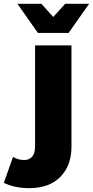

<svg xmlns="http://www.w3.org/2000/svg" viewBox="-114 -779 485 1002"><path d="M38 203Q0 203 -34.5 195.5Q-69 188 -94 175L-46 40Q-20 56 13 56Q38 56 53.5 39Q69 22 69 -15V-542H259V-14Q259 85 201 144Q143 203 38 203ZM84 -607 -23 -759H102L215 -634H113L226 -759H351L244 -607Z"/></svg>

Font: Montserrat Thin ExtraBold
Style: Regular
Weight: 800
Version: Version 9.000